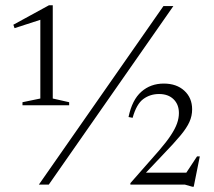

<svg xmlns="http://www.w3.org/2000/svg" viewBox="-20 -698 808 726"><path d="M127 0 598 -675H635.5L164.5 0ZM670 -23 725 -106.5H735.5L712.5 8H707L679 0H473V-5.5L582 -129.5Q610 -162 626.2 -186.8Q642.5 -211.5 649.5 -231.5Q656.5 -251.5 656.5 -270.5Q656.5 -303 636.2 -322.8Q616 -342.5 581.5 -342.5Q547.5 -342.5 521.8 -323.5Q496 -304.5 481.5 -252.5L466 -255.5Q479.5 -320.5 514.5 -351.2Q549.5 -382 599.5 -382Q647.5 -382 677 -355Q706.5 -328 706.5 -284.5Q706.5 -259.5 696.2 -236.8Q686 -214 662.5 -185.8Q639 -157.5 598.5 -115.5L510 -22L513 -45H703ZM132.5 -325.5V-640.5L144.5 -627L35 -591.5L30.5 -604.5L165 -678H179.5V-325.5L241.5 -311.5V-300H65V-311.5Z"/></svg>

Font: Newsreader 24pt Light
Style: Regular
Weight: 300
Designer: Hugues Gentile
Foundry: Production Type
Version: Version 1.003